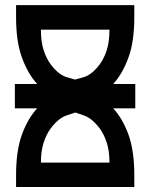

<svg xmlns="http://www.w3.org/2000/svg" viewBox="-20 -741 601 763"><path d="M517.6 -310.5Q517.6 -310.5 473.6 -310.5Q430.7 -310.5 429.7 -310.5Q466.8 -270.5 490.2 -207Q513.7 -142.6 513.7 -45.9Q513.7 -30.3 513.7 2Q357.4 2 43.9 2Q43.9 -13.7 43.9 -45.9Q43.9 -142.6 67.4 -207Q90.8 -270.5 127.9 -310.5Q127 -310.5 83 -310.5Q39.1 -310.5 39.1 -310.5Q39.1 -342.8 39.1 -407.2Q39.1 -407.2 83 -407.2Q127 -407.2 127.9 -407.2Q90.8 -447.3 67.4 -511.7Q43.9 -575.2 43.9 -671.9Q43.9 -688.5 43.9 -720.7Q200.2 -720.7 513.7 -720.7Q513.7 -704.1 513.7 -671.9Q513.7 -575.2 490.2 -511.7Q466.8 -447.3 429.7 -407.2Q430.7 -407.2 473.6 -407.2Q517.6 -407.2 517.6 -407.2Q517.6 -382.8 517.6 -359.4Q517.6 -335 517.6 -310.5ZM415 -623Q324.2 -623 142.6 -623Q142.6 -575.2 153.3 -542Q164.1 -508.8 180.7 -486.3Q210.9 -445.3 244.1 -434.6Q278.3 -424.8 278.3 -424.8Q279.3 -424.8 313.5 -434.6Q346.7 -445.3 377 -486.3Q393.6 -508.8 404.3 -542Q415 -575.2 415 -623ZM142.6 -94.7Q233.4 -94.7 415 -94.7Q415 -141.6 404.3 -173.8Q393.6 -207 377 -229.5Q346.7 -270.5 313.5 -282.2Q279.3 -293.9 279.3 -293.9Q278.3 -293.9 244.1 -282.2Q210.9 -270.5 180.7 -229.5Q164.1 -207 153.3 -173.8Q142.6 -140.6 142.6 -94.7Z"/></svg>

Font: Oishi
Style: Regular
Weight: 400
Designer: bBranding
Version: Version 1.0